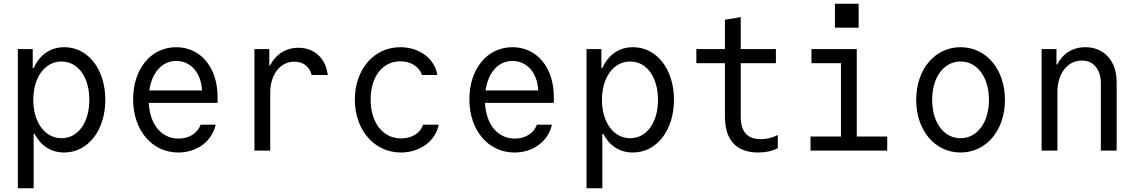

<svg xmlns="http://www.w3.org/2000/svg" viewBox="-20 -801 6040 1021"><path d="M75 -540V200H159V-89H164C197 -26 251 10 321 10C448 10 540 -108 540 -270C540 -432 449 -550 322 -550C248 -550 191 -510 159 -439H154V-540ZM307 -474C395 -474 455 -391 455 -270C455 -149 395 -66 307 -66C219 -66 157 -150 157 -270C157 -390 219 -474 307 -474Z M771 -254H1137V-286C1137 -442 1047 -550 917 -550C783 -550 688 -435 688 -273C688 -108 788 10 928 10C1027 10 1107 -49 1127 -138H1047C1031 -93 986 -64 930 -64C838 -64 777 -139 771 -254ZM917 -477C993 -477 1050 -415 1054 -320H774C788 -416 842 -477 917 -477Z M1417 0V-307C1417 -405 1470 -473 1545 -473C1592 -473 1628 -446 1637 -402H1723C1713 -490 1652 -547 1567 -547C1500 -547 1446 -512 1416 -453H1412V-540H1333V0Z M2230 -138C2216 -93 2170 -65 2113 -65C2015 -65 1951 -149 1951 -272C1951 -392 2013 -475 2109 -475C2165 -475 2209 -447 2224 -402H2306C2291 -490 2210 -550 2109 -550C1969 -550 1867 -433 1867 -271C1867 -110 1970 10 2112 10C2212 10 2296 -50 2313 -138Z M2559 -254H2925V-286C2925 -442 2835 -550 2705 -550C2571 -550 2476 -435 2476 -273C2476 -108 2576 10 2716 10C2815 10 2895 -49 2915 -138H2835C2819 -93 2774 -64 2718 -64C2626 -64 2565 -139 2559 -254ZM2705 -477C2781 -477 2838 -415 2842 -320H2562C2576 -416 2630 -477 2705 -477Z M3099 -540V200H3183V-89H3188C3221 -26 3275 10 3345 10C3472 10 3564 -108 3564 -270C3564 -432 3473 -550 3346 -550C3272 -550 3215 -510 3183 -439H3178V-540ZM3331 -474C3419 -474 3479 -391 3479 -270C3479 -149 3419 -66 3331 -66C3243 -66 3181 -150 3181 -270C3181 -390 3243 -474 3331 -474Z M3919 -181V-465H4106V-540H3919V-710L3835 -696V-540H3683V-465H3835V-181C3835 -56 3896 10 4012 10C4052 10 4088 2 4116 -13V-83C4086 -68 4056 -61 4026 -61C3954 -61 3919 -100 3919 -181Z M4290 0H4698V-75H4536V-540H4295V-465H4452V-75H4290ZM4420 -654H4546V-781H4420Z M5088 10C5224 10 5324 -107 5324 -270C5324 -433 5224 -550 5088 -550C4952 -550 4852 -433 4852 -270C4852 -107 4952 10 5088 10ZM5088 -66C4999 -66 4937 -150 4937 -270C4937 -390 4999 -474 5088 -474C5177 -474 5239 -390 5239 -270C5239 -150 5177 -66 5088 -66Z M5519 0H5603V-312C5603 -410 5657 -479 5733 -479C5795 -479 5834 -432 5834 -358V0H5918V-365C5918 -476 5852 -550 5752 -550C5684 -550 5631 -516 5602 -458H5598V-540H5519Z"/></svg>

Font: CommitMonoNiceRocks
Style: Regular
Weight: 400
Monospace: yes
Designer: Eigil Nikolajsen
Foundry: Eigil Nikolajsen
Version: Version 1.143